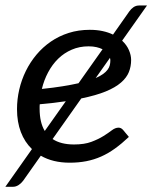

<svg xmlns="http://www.w3.org/2000/svg" viewBox="-34 -594 563 709"><path d="M84 -43.5Q57.1 -69.3 43 -106.4Q28.8 -143.6 28.8 -190.9Q28.8 -227.5 37.1 -263.4Q45.4 -299.3 61.5 -332Q77.6 -364.7 100.8 -392.3Q124 -419.9 153.8 -440.4Q183.6 -460.9 219.7 -472.4Q255.9 -483.9 297.4 -483.9Q323.7 -483.9 345 -479.2Q366.2 -474.6 383.3 -466.3L443.4 -551.8Q450.2 -561.5 459.2 -567.6Q468.3 -573.7 479.5 -573.7H508.8L417 -443.8Q434.1 -427.7 442.1 -408.9Q450.2 -390.1 450.2 -372.6Q450.2 -348.6 441.9 -327.9Q433.6 -307.1 412.8 -289.1Q392.1 -271 356.4 -256.3Q320.8 -241.7 266.1 -230.5L160.2 -80.6Q190.4 -60.5 239.3 -60.5Q277.8 -60.5 303.7 -70.3Q329.6 -80.1 347.9 -91.6Q366.2 -103 378.9 -112.8Q391.6 -122.6 403.8 -122.6Q413.1 -122.6 420.4 -114.3L441.9 -88.4Q415.5 -63.5 390.4 -45.4Q365.2 -27.3 339.4 -15.9Q313.5 -4.4 284.9 1.2Q256.3 6.8 223.6 6.8Q161.1 6.8 116.7 -19L51.3 73.7Q43.9 83.5 34.2 89.6Q24.4 95.7 14.6 95.7H-14.2ZM293 -422.9Q259.3 -422.9 231 -410.6Q202.6 -398.4 180.9 -377.2Q159.2 -356 143.8 -327.1Q128.4 -298.3 120.6 -265.6Q163.6 -270 196.8 -275.4Q230 -280.8 255.9 -286.6L344.7 -412.1Q335 -417 322.3 -419.9Q309.6 -422.9 293 -422.9ZM209 -220.2Q187 -216.8 163.3 -214.1Q139.6 -211.4 112.8 -209Q112.3 -205.1 112.3 -200.9Q112.3 -196.8 112.3 -192.9Q112.3 -141.6 131.3 -110.4ZM373.5 -370.6Q373.5 -375 372.1 -380.4L319.3 -305.7Q335.9 -313 346.4 -320.6Q356.9 -328.1 363 -336.2Q369.1 -344.2 371.3 -352.8Q373.5 -361.3 373.5 -370.6Z"/></svg>

Font: Carlito
Style: Italic
Weight: 400
Italic angle: -7°
Designer: Lukasz Dziedzic
Foundry: tyPoland Lukasz Dziedzic
Version: Version 1.104